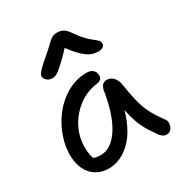

<svg xmlns="http://www.w3.org/2000/svg" viewBox="-180 -899 982 1039"><g transform="rotate(-30 311.0 -379.0)"><path d="M202 10Q157 10 123.5 -11Q90 -32 72 -70Q54 -108 54 -159Q54 -207 69 -256Q84 -305 111 -349Q138 -393 175.5 -427Q213 -461 258 -480.5Q303 -500 354 -500Q377 -500 392 -488Q407 -476 407 -452Q407 -440 399.5 -431.5Q392 -423 377 -421Q307 -412 254.5 -372Q202 -332 173 -275Q144 -218 144 -156Q144 -127 149 -103.5Q154 -80 171 -43L119 -112Q142 -89 157.5 -82Q173 -75 200 -75Q264 -75 314.5 -151Q365 -227 388 -372Q392 -391 402 -401.5Q412 -412 429 -412Q453 -412 470 -393.5Q487 -375 491 -345Q500 -287 510.5 -241.5Q521 -196 541 -155.5Q561 -115 595 -70Q604 -60 605 -47Q606 -34 601.5 -21.5Q597 -9 587.5 -1Q578 7 565 7Q551 7 542 1Q533 -5 525 -14Q506 -41 489 -67.5Q472 -94 458 -128.5Q444 -163 434 -210.5Q424 -258 420 -323L453 -324Q439 -232 413 -167.5Q387 -103 352 -64.5Q317 -26 278.5 -8Q240 10 202 10ZM180 -566Q167 -566 156.5 -571.5Q146 -577 140 -586Q134 -595 134 -604Q134 -611 139 -619.5Q144 -628 161 -645Q178 -662 216 -694Q246 -720 262.5 -736.5Q279 -753 292 -760.5Q305 -768 325 -768Q348 -768 364.5 -757.5Q381 -747 400 -718Q423 -685 442.5 -665.5Q462 -646 477 -635Q492 -624 500 -615Q508 -606 508 -593Q508 -582 497.5 -574.5Q487 -567 468 -567Q444 -567 422 -576.5Q400 -586 372.5 -612.5Q345 -639 307 -692H335Q293 -647 266.5 -621.5Q240 -596 224 -584Q208 -572 198 -569Q188 -566 180 -566Z"/></g></svg>

Font: Shantell Sans
Style: Regular
Weight: 400
Designer: Stephen Nixon, Anya Danilova, Shantell Martin
Foundry: Arrow Type
Version: Version 1.008;[ac192a2d6]